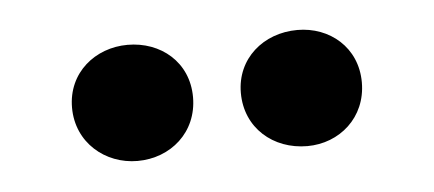

<svg xmlns="http://www.w3.org/2000/svg" viewBox="-26 -919 443 196"><g transform="rotate(-5 195.5 -821.5)"><path d="M109 -762C143 -762 171 -786 171 -822C171 -858 143 -881 109 -881C76 -881 47 -858 47 -822C47 -786 76 -762 109 -762ZM283 -762C316 -762 344 -786 344 -822C344 -858 316 -881 283 -881C248 -881 220 -857 220 -822C220 -786 248 -762 283 -762Z"/></g></svg>

Font: Sprat Medium
Style: Regular
Weight: 500
Designer: Ethan Nakache
Foundry: Collletttivo
Version: Version 2.000;Glyphs 3.2 (3217)